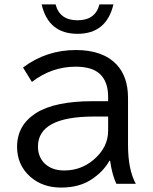

<svg xmlns="http://www.w3.org/2000/svg" viewBox="-20 -805 690 867"><path d="M492.2 -785.2Q460.9 -652.3 330.1 -652.3Q198.7 -652.3 168 -785.2H231Q249.5 -713.4 330.1 -713.4Q410.6 -713.4 429.2 -785.2ZM468.3 -348.1V-367.2Q468.3 -437.5 429.7 -472.2Q394.5 -503.9 321.3 -503.9Q213.9 -503.9 124 -435.1L84 -500Q188.5 -579.1 322.8 -579.1Q444.8 -579.1 506.8 -513.2Q558.1 -458.5 558.1 -362.8V-150.9Q558.1 -38.6 593.3 24.9H505.4Q486.3 -15.6 477.1 -79.1H474.1Q446.3 -29.3 392.1 5.9Q336.9 42 255.9 42Q171.4 42 115.7 -7.8Q57.1 -60.5 57.1 -142.1Q57.1 -239.7 142.6 -294.4Q227.1 -348.1 399.9 -348.1ZM468.3 -278.8H405.3Q151.4 -278.8 151.4 -143.1Q151.4 -99.1 178.7 -69.8Q211.9 -35.2 270 -35.2Q345.2 -35.2 401.9 -83Q468.3 -138.7 468.3 -214.8Z"/></svg>

Font: BIZ UDPGothic
Style: Regular
Weight: 400
Designer: TypeBank Co., Ltd.
Foundry: Morisawa Inc.
Version: Version 1.051